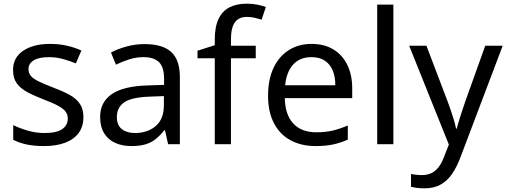

<svg xmlns="http://www.w3.org/2000/svg" viewBox="-20 -785 2756 1045"><path d="M434 -148Q434 -96 408 -61Q382 -26 334 -8Q286 10 220 10Q164 10 123.5 1Q83 -8 52 -24V-104Q84 -88 129.5 -74.5Q175 -61 222 -61Q289 -61 319 -82.5Q349 -104 349 -140Q349 -160 338 -176Q327 -192 298.5 -208Q270 -224 217 -244Q165 -264 128 -284Q91 -304 71 -332Q51 -360 51 -404Q51 -472 106.5 -509Q162 -546 252 -546Q301 -546 343.5 -536.5Q386 -527 423 -510L393 -440Q359 -454 322 -464Q285 -474 246 -474Q192 -474 163.5 -456.5Q135 -439 135 -409Q135 -387 148 -371.5Q161 -356 191.5 -341.5Q222 -327 273 -307Q324 -288 360 -268Q396 -248 415 -219.5Q434 -191 434 -148Z M767 -545Q865 -545 912 -502Q959 -459 959 -365V0H895L878 -76H874Q851 -47 826.5 -27.5Q802 -8 770.5 1Q739 10 694 10Q646 10 607.5 -7Q569 -24 547 -59.5Q525 -95 525 -149Q525 -229 588 -272.5Q651 -316 782 -320L873 -323V-355Q873 -422 844 -448Q815 -474 762 -474Q720 -474 682 -461.5Q644 -449 611 -433L584 -499Q619 -518 667 -531.5Q715 -545 767 -545ZM793 -259Q693 -255 654.5 -227Q616 -199 616 -148Q616 -103 643.5 -82Q671 -61 714 -61Q782 -61 827 -98.5Q872 -136 872 -214V-262Z M1372 -468H1237V0H1149V-468H1055V-509L1149 -539V-570Q1149 -639 1169.5 -682Q1190 -725 1229 -745Q1268 -765 1323 -765Q1355 -765 1381.5 -759.5Q1408 -754 1427 -747L1404 -678Q1388 -683 1367 -688Q1346 -693 1324 -693Q1280 -693 1258.5 -663.5Q1237 -634 1237 -571V-536H1372Z M1676 -546Q1745 -546 1794.5 -516Q1844 -486 1870.5 -431.5Q1897 -377 1897 -304V-251H1530Q1532 -160 1576.5 -112.5Q1621 -65 1701 -65Q1752 -65 1791.5 -74.5Q1831 -84 1873 -102V-25Q1832 -7 1792 1.5Q1752 10 1697 10Q1621 10 1562.5 -21Q1504 -52 1471.5 -113.5Q1439 -175 1439 -264Q1439 -352 1468.5 -415Q1498 -478 1551.5 -512Q1605 -546 1676 -546ZM1675 -474Q1612 -474 1575.5 -433.5Q1539 -393 1532 -321H1805Q1805 -367 1791 -401Q1777 -435 1748.5 -454.5Q1720 -474 1675 -474Z M2121 0H2033V-760H2121Z M2207 -536H2301L2417 -231Q2427 -204 2435.5 -179Q2444 -154 2451 -130.5Q2458 -107 2462 -85H2466Q2472 -110 2485 -150.5Q2498 -191 2512 -232L2621 -536H2716L2485 74Q2466 124 2440.5 161.5Q2415 199 2378.5 219.5Q2342 240 2290 240Q2266 240 2248 237.5Q2230 235 2217 232V162Q2228 164 2243.5 166Q2259 168 2276 168Q2307 168 2329.5 156.5Q2352 145 2368 123.5Q2384 102 2395 73L2423 2Z"/></svg>

Font: Noto Sans Devanagari
Style: Regular
Weight: 400
Designer: Jelle Bosma - Monotype Design Team
Foundry: Monotype Imaging Inc.
Version: Version 2.003